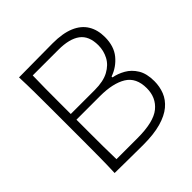

<svg xmlns="http://www.w3.org/2000/svg" viewBox="-193 -886 1040 1040"><g transform="rotate(-45 327.5 -366.0)"><path d="M163.6 -45.9Q162.1 -95.7 161.9 -144Q161.6 -192.4 161.6 -249V-350.6H341.8Q440.4 -350.6 496.1 -316.7Q551.8 -282.7 551.8 -201.7Q551.8 -129.9 500.2 -87.9Q448.7 -45.9 324.2 -45.9ZM320.8 2Q402.3 2 457.5 -13.7Q512.7 -29.3 545.9 -57.1Q579.1 -85 593.5 -121.6Q607.9 -158.2 607.9 -199.7Q607.9 -257.8 585.7 -293.9Q563.5 -330.1 529.8 -349.1Q496.1 -368.2 461.4 -374.5V-381.3Q515.1 -399.9 551.3 -443.8Q587.4 -487.8 587.4 -558.1Q587.4 -613.3 563.2 -652.8Q539.1 -692.4 489.5 -713.4Q439.9 -734.4 363.3 -734.4Q293 -734.4 228 -733.4Q163.1 -732.4 103.5 -732.4Q106 -670.4 106.4 -613.3Q106.9 -556.2 106.9 -488.3V-243.7Q106.9 -176.3 106.4 -119.1Q106 -62 103.5 0Q133.3 0 190.2 1Q247.1 2 320.8 2ZM161.6 -394V-482.9Q161.6 -539.6 161.9 -588.4Q162.1 -637.2 163.6 -687.5H359.9Q444.3 -687.5 487.5 -655.5Q530.8 -623.5 530.8 -551.3Q530.8 -510.7 512 -474.6Q493.2 -438.5 452.4 -416.3Q411.6 -394 345.2 -394Z"/></g></svg>

Font: Pinar-VF
Style: Regular
Weight: 300
Designer: Amin Abedi
Version: Version 3.0